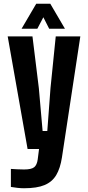

<svg xmlns="http://www.w3.org/2000/svg" viewBox="-20 -794 470 1023"><path d="M127 0 21 -600H153L187 -324L207 -96H232L249 -324L277 -600H408L310 45Q301 103 279.5 139Q258 175 217.5 192Q177 209 108 209Q92 209 73.5 207Q55 205 38 202V106Q51 107 72 108Q93 109 108 109Q147 109 162 97Q177 85 181 55L188 0ZM95 -641 173 -774H248L326 -641H242L211 -702L179 -641Z"/></svg>

Font: Big Shoulders Display ExtraBold
Style: Regular
Weight: 800
Designer: Patric King
Foundry: XO Type Co
Version: Version 1.000; ttfautohint (v1.8.2)